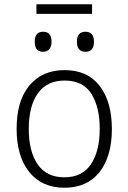

<svg xmlns="http://www.w3.org/2000/svg" viewBox="-20 -871 603 901"><path d="M282 10Q177 10 117.5 -63.5Q58 -137 58 -267Q58 -399 118.5 -470.5Q179 -542 283 -542Q391 -542 448 -467.5Q505 -393 505 -266Q505 -137 447 -63.5Q389 10 282 10ZM282 -39Q366 -39 407 -100.5Q448 -162 448 -267Q448 -368 409 -430.5Q370 -493 283 -493Q201 -493 158 -433.5Q115 -374 115 -266Q115 -161 156.5 -100Q198 -39 282 -39ZM381 -628Q341 -628 341 -675Q341 -722 381 -722Q421 -722 421 -675Q421 -628 381 -628ZM182 -628Q143 -628 143 -675Q143 -722 182 -722Q222 -722 222 -675Q222 -653 211.5 -640.5Q201 -628 182 -628ZM151 -806V-851H412V-806Z"/></svg>

Font: Noto Sans Mono SemiCondensed Light
Style: Regular
Weight: 300
Width: 4
Designer: Monotype Design Team
Foundry: Monotype Imaging Inc.
Version: Version 2.014; ttfautohint (v1.8.4.7-5d5b)